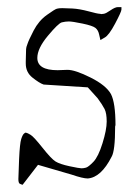

<svg xmlns="http://www.w3.org/2000/svg" viewBox="-20 -470 391 535"><path d="M85.9 -10.7 43 44.9Q39.1 43.9 35.2 42Q31.2 40 31.2 28.8Q31.2 17.6 33.2 -26.4Q35.2 -70.3 39.1 -82.5Q43 -94.7 46.9 -97.7Q49.8 -100.6 52.7 -100.6Q52.7 -100.6 53.7 -99.6Q56.6 -99.6 65.4 -94.2Q74.2 -88.9 98.6 -58.1Q123 -27.3 134.8 -20Q146.5 -12.7 173.8 -6.8Q201.2 -1 207 -1Q212.9 -1 219.7 -2.9Q226.6 -4.9 240.2 -19Q253.9 -33.2 265.6 -70.8Q277.3 -108.4 277.3 -131.3Q277.3 -154.3 271.5 -166Q265.6 -177.7 252 -196.3L224.6 -226.6L101.6 -234.4Q89.8 -238.3 70.3 -253.9Q51.8 -268.6 51.8 -293V-298.8Q52.7 -328.1 52.7 -333Q52.7 -337.9 56.6 -347.7Q59.6 -357.4 73.7 -384.8Q87.9 -412.1 110.4 -428.2Q132.8 -444.3 138.7 -445.8Q144.5 -447.3 153.3 -447.3Q162.1 -447.3 181.6 -446.3Q201.2 -445.3 226.6 -438.5Q252 -431.6 257.8 -431.6Q259.8 -431.6 261.7 -430.7L269.5 -431.6Q275.4 -432.6 288.1 -441.4Q300.8 -450.2 308.6 -450.2H318.4Q318.4 -450.2 318.4 -443.4Q318.4 -437.5 300.8 -404.3Q283.2 -371.1 271.5 -365.2Q263.7 -360.4 259.8 -358.4Q258.8 -361.3 256.3 -373.5Q253.9 -385.7 246.1 -392.1Q238.3 -398.4 210 -404.3Q181.6 -410.2 171.9 -410.2Q162.1 -410.2 152.3 -407.7Q142.6 -405.3 113.3 -370.1Q84 -335 84 -308.6Q84 -274.4 140.6 -274.4L168 -275.4Q189.5 -275.4 232.4 -253.9Q275.4 -232.4 289.1 -208Q301.8 -183.6 301.8 -121.1Q300.8 -119.1 300.8 -116.2Q300.8 -49.8 291 -33.2Q261.7 24.4 224.6 27.3Q210.9 27.3 179.7 16.6Z"/></svg>

Font: Drukaatie burti
Style: Thin
Weight: 100
Version: Version 0.14